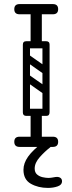

<svg xmlns="http://www.w3.org/2000/svg" viewBox="-20 -720 355 941"><path d="M157 -486Q130 -486 130 -512V-671Q130 -697 157 -697Q185 -697 185 -671V-512Q185 -486 157 -486ZM76 -650Q50 -650 50 -675Q50 -700 76 -700H239Q265 -700 265 -675Q265 -650 239 -650ZM76 0Q50 0 50 -25Q50 -50 76 -50H239Q265 -50 265 -25Q265 0 239 0ZM92 -501Q92 -518 109 -518H206Q223 -518 223 -501Q223 -483 207 -483H109Q102 -483 97 -487.5Q92 -492 92 -501ZM92 -170Q92 -187 109 -187H206Q223 -187 223 -170Q223 -152 207 -152H109Q102 -152 97 -156.5Q92 -161 92 -170ZM157 -3Q130 -3 130 -29V-158Q130 -184 157 -184Q185 -184 185 -158V-29Q185 -3 157 -3ZM98 -350Q108 -363 121 -354L215 -288Q229 -279 218 -263Q208 -250 195 -259L101 -325Q96 -329 94.5 -336Q93 -343 98 -350ZM98 -448Q108 -461 121 -452L215 -386Q229 -377 218 -361Q208 -348 195 -357L101 -423Q96 -427 94.5 -434Q93 -441 98 -448ZM205 -152Q188 -152 188 -169V-501Q188 -518 205 -518Q223 -518 223 -502V-170Q223 -152 205 -152ZM109 -152Q92 -152 92 -169V-501Q92 -518 109 -518Q127 -518 127 -502V-170Q127 -152 109 -152ZM217 -22Q227 -22 230 -12.5Q233 -3 225 3Q200 22 175 50Q150 78 150 106Q150 125 161.5 135Q173 145 189 148.5Q205 152 217 152Q228 152 240.5 149.5Q253 147 259 147Q270 147 277 152.5Q284 158 284 169Q284 186 262.5 193.5Q241 201 215 201Q167 201 131 180.5Q95 160 95 112Q95 80 117.5 48Q140 16 190 -22Z"/></svg>

Font: Agu Display Uzo
Style: Regular
Weight: 400
Designer: Oluwaseun Badejo
Version: Version 1.103